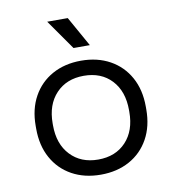

<svg xmlns="http://www.w3.org/2000/svg" viewBox="-80 -771 779 857"><g transform="rotate(-10 309.0 -343.0)"><path d="M309 14Q235 14 178.6 -17.1Q122.2 -48.2 90.9 -104.9Q59.5 -161.5 59.5 -237.8V-250.8Q59.5 -327 90.9 -383.6Q122.2 -440.2 178.6 -471.4Q235 -502.5 309 -502.5Q383 -502.5 439.4 -471.4Q495.8 -440.2 527.1 -383.6Q558.5 -327 558.5 -250.8V-237.8Q558.5 -161.5 527.1 -104.9Q495.8 -48.2 439.4 -17.1Q383 14 309 14ZM309 -54.5Q388 -54.5 435 -104.8Q482 -155 482 -240V-248.5Q482 -333.5 435.1 -383.8Q388.2 -434 309 -434Q230.8 -434 183.4 -383.8Q136 -333.5 136 -248.5V-240Q136 -155 183.4 -104.8Q230.8 -54.5 309 -54.5ZM360.2 -564H286.2L190.8 -700H284Z"/></g></svg>

Font: Space Grotesk Variable Light
Style: Regular
Weight: 300
Designer: Florian Karsten
Foundry: Florian Karsten
Version: Version 2.000